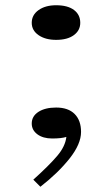

<svg xmlns="http://www.w3.org/2000/svg" viewBox="-20 -502 421 732"><path d="M101 -415Q101 -445 127 -463.5Q153 -482 194 -482Q238 -482 262 -464Q286 -446 286 -415Q286 -386 261.5 -368Q237 -350 194 -350Q153 -350 127 -368Q101 -386 101 -415ZM107 183Q167 129 198 92.5Q229 56 233 20Q214 26 179 26Q144 26 122.5 10Q101 -6 101 -31Q101 -59 126.5 -75.5Q152 -92 194 -92Q240 -92 264.5 -67.5Q289 -43 289 1Q289 47 245.5 102Q202 157 134 210Z"/></svg>

Font: BioRhyme Expanded
Style: Regular
Weight: 400
Width: 7
Designer: Aoife Mooney
Foundry: Aoife Mooney Type
Version: Version 1.000